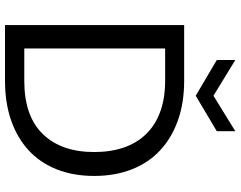

<svg xmlns="http://www.w3.org/2000/svg" viewBox="-114 -822 936 747"><g transform="rotate(90 353.5 -448.0)"><path d="M294 -697Q380 -697 448.5 -672.5Q517 -648 565 -603Q613 -558 638.5 -493Q664 -428 664 -347Q664 -266 638.5 -201.5Q613 -137 565 -92.5Q517 -48 448.5 -24Q380 0 294 0H77V-697ZM294 -75Q431 -75 501 -147Q571 -219 571 -347Q571 -411 553.5 -462Q536 -513 501 -549Q466 -585 414 -604Q362 -623 294 -623H168V-75ZM490 -896V-824L352 -742L213 -824V-896L352 -811Z"/></g></svg>

Font: Poppins
Style: Regular
Weight: 400
Designer: Ninad Kale (Devanagari), Jonny Pinhorn (Latin)
Foundry: Indian Type Foundry
Version: Version 3.002 2017